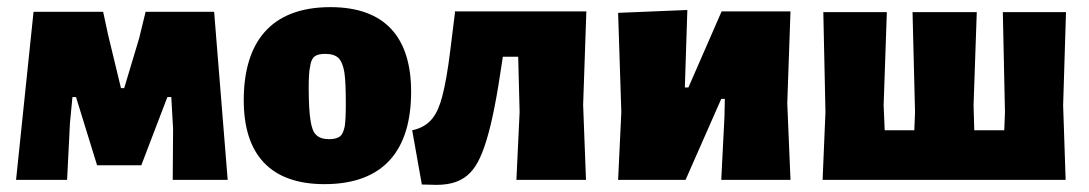

<svg xmlns="http://www.w3.org/2000/svg" viewBox="-20 -504 3052 538"><path d="M25 0H168L176 -159L183 -232H193L252 -41H376L449 -232H460L465 -143L464 0H618L580 -471H388L370 -397L328 -257H319L283 -406L269 -471H74Z M906 -484C738 -484 663 -385 663 -223C663 -73 736 12 889 12C1057 12 1132 -85 1132 -247C1132 -398 1060 -484 906 -484ZM892 -353C908 -353 920 -349 928 -342C936 -334 942 -320 945 -301C948 -281 949 -251 949 -211C949 -184 948 -163 946 -150C943 -136 939 -127 933 -122C926 -117 916 -114 903 -114C886 -114 874 -118 866 -126C858 -133 853 -147 850 -167C847 -186 845 -216 845 -257C845 -284 846 -305 849 -318C853 -346 865 -353 892 -353Z M1614 -210 1623 -472H1254L1255 -470L1242 -365C1235 -307 1227 -263 1219 -233C1206 -185 1187 -150 1135 -139L1162 13L1203 14C1292 14 1320 -35 1344 -114C1359 -163 1373 -235 1387 -332L1389 -345H1432L1436 -190L1427 0H1622Z M1712 -468 1721 -190 1712 0H1901L2001 -227H2011L2010 -177L2001 0H2195L2186 -215L2195 -472H2002L1909 -259H1899L1906 -476Z M2285 0H2966L2959 -209L2967 -470H2790L2796 -190L2794 -139H2710L2708 -209L2717 -470H2537L2544 -190L2542 -139H2459L2456 -209L2465 -470H2287L2293 -190Z"/></svg>

Font: Luna Sans Black
Style: Regular
Weight: 900
Designer: Juan Pablo del Peral
Foundry: Huerta Tipografica
Version: Version 2.001; ttfautohint (v1.5)